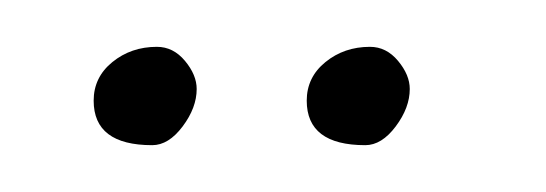

<svg xmlns="http://www.w3.org/2000/svg" viewBox="-20 -382 233 82"><path d="M136 -320Q111 -320 111 -339Q111 -349 119 -355.5Q127 -362 138 -362Q145 -362 150 -356Q155 -350 155 -344Q155 -336 149 -328Q143 -320 136 -320ZM45 -320Q20 -320 20 -339Q20 -349 28 -355.5Q36 -362 47 -362Q54 -362 59 -356Q64 -350 64 -344Q64 -336 58 -328Q52 -320 45 -320Z"/></svg>

Font: Ole
Style: Regular
Weight: 400
Designer: Robert E. Leuschke
Foundry: Robert E. Leuschke
Version: Version 1.010; ttfautohint (v1.8.3)